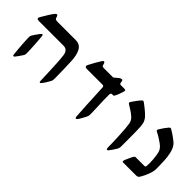

<svg xmlns="http://www.w3.org/2000/svg" viewBox="47 -1127 1747 1747"><g transform="rotate(45 920.5 -253.0)"><path d="M475.1 22Q465.8 22 465.8 5.4Q463.9 -49.3 461.7 -108.2Q459.5 -167 456.3 -220Q453.1 -272.9 448.2 -309.6Q446.8 -319.8 441.4 -333.7Q436 -347.7 423.1 -357.9Q410.2 -368.2 384.8 -368.2H72.8Q45.4 -368.2 45.4 -382.3Q45.4 -389.2 53.2 -402.3Q71.3 -432.6 90.3 -464.1Q109.4 -495.6 124.5 -513.7Q129.9 -521 135.5 -524.4Q141.1 -527.8 143.6 -527.8Q152.8 -527.8 156.7 -514.6Q162.6 -490.7 171.6 -486.8Q180.7 -482.9 196.3 -482.9H429.7Q484.9 -482.9 509.8 -437.7Q534.7 -392.6 537.1 -313Q538.6 -270 540.5 -216.6Q542.5 -163.1 542.5 -101.1Q542.5 -90.3 541 -79.3Q539.6 -68.4 532.7 -57.6Q524.4 -42.5 512.7 -23.4Q501 -4.4 490.7 8.8Q481 22 475.1 22ZM132.8 22Q128.4 22 126.7 18.1Q125 14.2 124.5 9.8Q121.6 -13.7 118.9 -44.4Q116.2 -75.2 114 -106.4Q111.8 -137.7 110.6 -163.1Q109.4 -188.5 109.4 -201.2Q109.4 -214.4 115.2 -225.6Q121.6 -236.8 135 -256.1Q148.4 -275.4 159.2 -289.6Q164.6 -296.4 169.4 -301Q174.3 -305.7 177.7 -305.7Q186 -305.7 187 -293Q188.5 -282.7 190.4 -257.3Q192.4 -231.9 194.6 -200Q196.8 -168 198.2 -136.7Q199.7 -105.5 199.7 -83.5Q199.7 -74.7 198.5 -67.6Q197.3 -60.5 192.9 -53.2Q182.1 -37.1 169.4 -18.1Q156.7 1 145.5 14.2Q138.2 22 132.8 22Z M937 22Q931.6 22 929.4 16.8Q927.2 11.7 926.3 5.4Q922.4 -52.2 918.9 -115.2Q915.5 -178.2 912.8 -239.3Q910.2 -300.3 907.2 -350.6Q906.7 -360.4 901.6 -364.3Q896.5 -368.2 890.6 -368.2H684.1Q676.3 -368.2 669.7 -372.3Q663.1 -376.5 663.1 -385.7Q663.1 -391.1 670.9 -405.8Q684.1 -432.1 701.4 -462.4Q718.8 -492.7 733.9 -516.1Q740.7 -527.8 750.5 -527.8Q752.9 -527.8 756.8 -523.9Q760.7 -520 761.7 -515.1Q766.1 -500 769.5 -491.5Q772.9 -482.9 791 -482.9H909.7Q914.1 -482.9 925.5 -494.1Q937 -505.4 951.9 -516.6Q966.8 -527.8 980.5 -527.8Q989.7 -527.8 991.2 -514.6Q992.7 -505.4 995.1 -494.1Q997.6 -482.9 1009.8 -482.9H1055.7Q1061 -482.9 1067.1 -480.5Q1073.2 -478 1073.2 -473.6Q1073.2 -467.8 1069.8 -457.5Q1066.4 -445.3 1058.3 -422.9Q1050.3 -400.4 1041.5 -383.3Q1038.6 -377 1035.4 -372.6Q1032.2 -368.2 1025.4 -368.2H1010.3Q1002 -368.2 998.8 -361.1Q995.6 -354 995.6 -346.7Q995.6 -265.1 998.8 -211.7Q1002 -158.2 1002.4 -109.4Q1002.4 -95.2 1001.5 -85.7Q1000.5 -76.2 993.7 -62Q987.3 -48.8 978 -32Q968.8 -15.1 958 2.4Q945.8 22 937 22Z M1338.4 22.5Q1333.5 22.5 1330.8 16.6Q1328.1 10.7 1328.1 4.4Q1328.1 -23.9 1326.9 -64.2Q1325.7 -104.5 1323.5 -147.7Q1321.3 -190.9 1318.4 -228.5Q1315.4 -266.1 1311.5 -289.6Q1309.6 -302.2 1302.2 -317.9Q1294.9 -333.5 1279.8 -347.2Q1256.3 -368.7 1228.3 -385.5Q1200.2 -402.3 1184.6 -413.1Q1175.8 -418.5 1175.8 -424.3Q1175.8 -430.2 1181.2 -438.5Q1196.3 -461.4 1214.1 -484.6Q1231.9 -507.8 1245.6 -521.5Q1252 -526.9 1255.4 -526.9Q1257.8 -526.9 1268.1 -521Q1286.6 -507.3 1314.5 -485.1Q1342.3 -462.9 1364.7 -439.9Q1380.4 -424.8 1390.9 -402.1Q1401.4 -379.4 1403.3 -344.7Q1405.3 -315.9 1405.8 -283.9Q1406.2 -252 1406.5 -205.8Q1406.7 -159.7 1406.7 -88.4Q1406.7 -70.3 1397.9 -54.2Q1388.7 -37.6 1374 -16.6Q1359.4 4.4 1350.6 15.1Q1344.7 22.5 1338.4 22.5Z M1523.4 0Q1511.7 0 1511.7 -9.8Q1511.7 -14.2 1517.8 -29.5Q1523.9 -44.9 1532.7 -63.7Q1541.5 -82.5 1549.3 -97.2Q1558.6 -114.7 1569.3 -114.7H1682.1Q1693.8 -114.7 1695.8 -127.2Q1697.8 -139.6 1697.8 -163.6Q1697.8 -189.9 1695.6 -214.4Q1693.4 -238.8 1690.4 -258.8Q1687 -291.5 1675.3 -314.5Q1663.6 -337.4 1633.8 -358.9Q1616.2 -372.1 1593 -386.7Q1569.8 -401.4 1541 -415.5Q1531.7 -420.9 1531.7 -427.7Q1531.7 -432.6 1539.6 -445.3Q1548.8 -461.4 1564.2 -482.9Q1579.6 -504.4 1591.8 -518.1Q1600.6 -527.8 1606 -527.8Q1610.4 -527.8 1616 -524.7Q1621.6 -521.5 1631.3 -515.1Q1653.8 -502 1675.8 -485.6Q1697.8 -469.2 1714.4 -456.1Q1758.3 -419.9 1770.5 -323.7Q1773.9 -297.9 1775.6 -257.1Q1777.3 -216.3 1777.3 -174.3Q1777.3 -153.8 1772.7 -134.5Q1768.1 -115.2 1760.7 -96.2Q1746.1 -57.6 1727.5 -25.4Q1717.3 -7.8 1709 -3.9Q1700.7 0 1688 0Z"/></g></svg>

Font: David Libre Medium
Style: Regular
Weight: 500
Designer: Ismar David, J. Victor Gaultney, Annie Olsen and Meir Sadan
Foundry: Monotype Imaging Inc. & SIL International
Version: Version 1.100; ttfautohint (v1.8.4.7-5d5b)